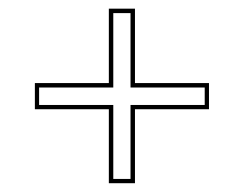

<svg xmlns="http://www.w3.org/2000/svg" viewBox="-20 -453 560 441"><path d="M290 -262.2H460V-202.1H290V-32.2H230V-202.1H60.1V-262.2H230V-433.1H290ZM279.8 -252V-422.9H240.2V-252H69.8V-211.9H240.2V-42H279.8V-211.9H450.2V-252Z"/></svg>

Font: Linux Biolinum Outline O
Style: Bold
Weight: 700
Designer: Philipp H. Poll
Foundry: Philipp H. Poll
Version: Version 0.9.2